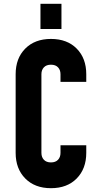

<svg xmlns="http://www.w3.org/2000/svg" viewBox="-20 -970 506 1006"><path d="M432 -209V-169Q432 -86 382 -35Q332 16 247 16Q162.5 16 112.2 -35Q62 -86 62 -169V-581Q62 -664.5 112.2 -715.2Q162.5 -766 247 -766Q332 -766 382 -715.2Q432 -664.5 432 -581V-541H297V-581Q297 -603.5 284 -617.2Q271 -631 247 -631Q223 -631 210 -617.2Q197 -603.5 197 -581V-169Q197 -146.5 210 -132.8Q223 -119 247 -119Q271 -119 284 -132.8Q297 -146.5 297 -169V-209ZM192 -818V-950H302V-818Z"/></svg>

Font: Mohave Light
Style: Regular
Weight: 300
Designer: Gumpita Rahayu
Foundry: Tokotype
Version: Version 2.003